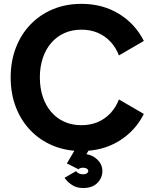

<svg xmlns="http://www.w3.org/2000/svg" viewBox="-20 -755 785 976"><path d="M584.6 -473.2 711.2 -546.9Q667.7 -633.6 584.9 -684.5Q502.1 -735.4 393.8 -735.4Q314.5 -735.4 248.5 -707.8Q182.6 -680.2 134.5 -630Q86.4 -579.8 60.3 -511.4Q34.2 -443.1 34.2 -361.3Q34.2 -279.6 60.3 -211.2Q86.4 -142.9 134.5 -92.7Q182.6 -42.5 248.5 -14.9Q314.5 12.7 393.8 12.7Q502.1 12.7 584.9 -38.2Q667.7 -89.1 711.2 -175.8L584.6 -249.4Q569.2 -209.6 541.9 -180.1Q514.6 -150.6 477.3 -134.6Q440.1 -118.6 393.8 -118.6Q344.9 -118.6 306 -136.5Q267 -154.4 239.4 -187Q211.7 -219.5 197.2 -263.9Q182.6 -308.2 182.6 -361.3Q182.6 -414.5 197.2 -458.8Q211.7 -503.1 239.4 -535.7Q267 -568.3 306 -586.2Q344.9 -604.1 393.8 -604.1Q440.1 -604.1 477.3 -588.1Q514.6 -572.1 541.9 -542.7Q569.2 -513.3 584.6 -473.2ZM308 148.8Q323.9 171.3 347.2 186Q370.4 200.8 402 200.8Q449.7 200.8 475 175Q500.4 149.3 500.4 114.3Q500.4 79 471.7 53.4Q443 27.7 402 27.7Q371 27.7 351.5 42.5Q331.9 57.2 319.6 75.2L378.8 105.5Q382.9 101.3 389.3 99.4Q395.6 97.5 402 97.5Q414.3 97.5 421.5 102.5Q428.7 107.5 428.7 114.3Q428.7 121 421.5 126Q414.3 131.1 402 131.1Q395.6 131.1 385.1 128.3Q374.6 125.5 366.9 114.7ZM364.6 0 320.1 75.7 378.8 105.5 381.1 92.3 436.4 0Z"/></svg>

Font: Giphurs SC
Style: Regular
Weight: 400
Version: Version 0.920